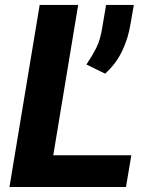

<svg xmlns="http://www.w3.org/2000/svg" viewBox="-20 -747 607 767"><path d="M17.8 0 138.5 -727.3H292.3L192.8 -126.8H504.6L483.3 0ZM514.6 -727.3 501.4 -651.6Q492.2 -593.4 467.5 -542.3Q442.8 -491.1 399.9 -452.8L325.3 -489.3Q348.4 -523.8 364.9 -556.3Q381.4 -588.8 389.6 -643.5L403.8 -727.3Z"/></svg>

Font: Inter UI
Style: Bold Italic
Weight: 700
Italic angle: 9.39999°
Designer: Rasmus Andersson
Foundry: rsms
Version: 3.2;8d6f07862